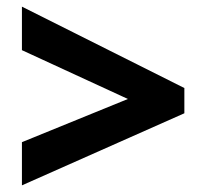

<svg xmlns="http://www.w3.org/2000/svg" viewBox="-20 -651 623 578"><path d="M46 -223V-93L535 -310V-386L46 -631V-500L365 -353Z"/></svg>

Font: Noto Sans Thai Looped ExtraBold
Style: Regular
Weight: 800
Designer: Cadson Demak Team
Foundry: Cadson Demak Co., Ltd.
Version: Version 1.001